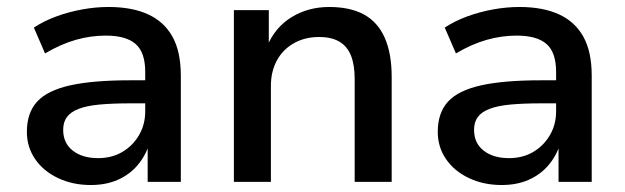

<svg xmlns="http://www.w3.org/2000/svg" viewBox="-20 -521 1790 550"><path d="M240 9Q188 9 146 -11Q104 -31 80.5 -65.5Q57 -100 57 -143Q57 -198 86.5 -230Q116 -262 181 -276.5Q246 -291 353 -291H411V-225H356Q302 -225 265 -221.5Q228 -218 205 -209Q182 -200 171.5 -185.5Q161 -171 161 -149Q161 -111 188.5 -89.5Q216 -68 261 -68Q300 -68 330 -85.5Q360 -103 378 -133.5Q396 -164 396 -202V-315Q396 -371 368.5 -395Q341 -419 283 -419Q240 -419 197.5 -407Q155 -395 109 -368L77 -442Q106 -461 141.5 -474Q177 -487 215.5 -494Q254 -501 291 -501Q358 -501 404 -480Q450 -459 474 -416Q498 -373 498 -304V0H403V-107H407Q396 -73 373 -46.5Q350 -20 316.5 -5.5Q283 9 240 9Z M650 0V-492H750V-388H745Q768 -443 815.5 -472Q863 -501 923 -501Q983 -501 1022.5 -479.5Q1062 -458 1082 -413Q1102 -368 1102 -301V0H996V-295Q996 -335 985.5 -361.5Q975 -388 952.5 -401.5Q930 -415 894 -415Q853 -415 821.5 -397Q790 -379 773 -347.5Q756 -316 756 -275V0Z M1417 9Q1365 9 1323 -11Q1281 -31 1257.5 -65.5Q1234 -100 1234 -143Q1234 -198 1263.5 -230Q1293 -262 1358 -276.5Q1423 -291 1530 -291H1588V-225H1533Q1479 -225 1442 -221.5Q1405 -218 1382 -209Q1359 -200 1348.5 -185.5Q1338 -171 1338 -149Q1338 -111 1365.5 -89.5Q1393 -68 1438 -68Q1477 -68 1507 -85.5Q1537 -103 1555 -133.5Q1573 -164 1573 -202V-315Q1573 -371 1545.5 -395Q1518 -419 1460 -419Q1417 -419 1374.5 -407Q1332 -395 1286 -368L1254 -442Q1283 -461 1318.5 -474Q1354 -487 1392.5 -494Q1431 -501 1468 -501Q1535 -501 1581 -480Q1627 -459 1651 -416Q1675 -373 1675 -304V0H1580V-107H1584Q1573 -73 1550 -46.5Q1527 -20 1493.5 -5.5Q1460 9 1417 9Z"/></svg>

Font: NunitoSans_10ptSemiBold
Style: Regular
Weight: 600
Designer: Vernon Adams
Foundry: Vernon Adams
Version: Version 3.101;gftools[0.9.27]